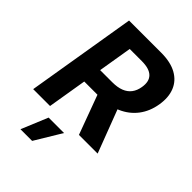

<svg xmlns="http://www.w3.org/2000/svg" viewBox="-272 -848 1201 1201"><g transform="rotate(45 328.5 -247.5)"><path d="M20.3 0 140.9 -727.5H424.8Q508.1 -727.5 561.3 -698.1Q614.5 -668.7 636 -615.4Q657.5 -562.1 645.7 -490.8Q633.9 -419 594.4 -367.1Q554.8 -315.1 491.2 -287.3Q427.5 -259.6 343.6 -259.6H151.4L171.4 -380.3H339.7Q385.5 -380.3 417.2 -392.8Q449 -405.3 467.6 -430Q486.2 -454.6 492 -490.8Q501.4 -547.1 472.5 -575.8Q443.5 -604.6 376.7 -604.6H269.6L169.5 0ZM425.1 0 303 -331.1H464.5L590.5 0ZM141.4 233.6 214.4 57.6H350.9L244.6 233.6Z"/></g></svg>

Font: Inter
Style: Italic
Weight: 400
Italic angle: -9.3988°
Designer: Rasmus Andersson
Foundry: rsms
Version: Version 4.001;git-66647c0bb